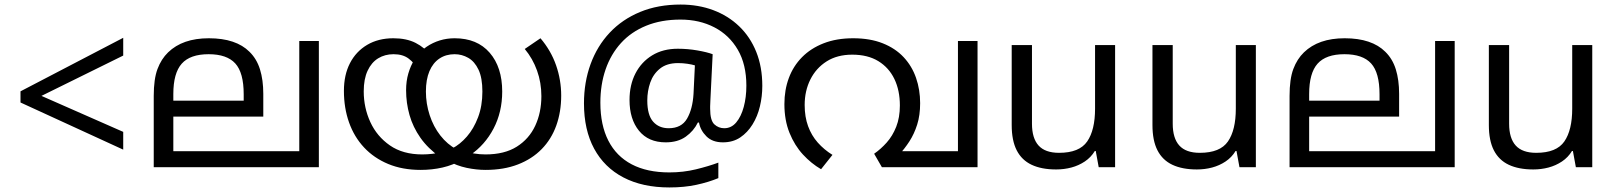

<svg xmlns="http://www.w3.org/2000/svg" viewBox="-20 -734 7096 843"><path d="M70 -284V-333L521 -568V-490L162 -313L521 -155V-77Z M1380 -554V0H655V-313Q655 -387 671.5 -431Q688 -475 718 -504Q750 -535 794.5 -550.5Q839 -566 897 -566Q957 -566 1001.5 -551Q1046 -536 1075 -507Q1107 -476 1121.5 -429.5Q1136 -383 1136 -322V-222H741V-70H1294V-554ZM896 -496Q815 -496 778 -454.5Q741 -413 741 -321V-292H1050V-320Q1050 -415 1013 -455.5Q976 -496 896 -496Z M2112 12Q2072 12 2029 3Q1986 -6 1944 -29Q1938 -32 1928.5 -36Q1919 -40 1914 -43Q1859 -82 1826 -129Q1793 -176 1778 -229Q1763 -282 1763 -338Q1763 -378 1773 -412Q1783 -446 1800 -473L1807 -484Q1827 -511 1853.5 -529Q1880 -547 1911 -556.5Q1942 -566 1976 -566Q2075 -566 2130 -502.5Q2185 -439 2185 -332Q2185 -242 2147 -169.5Q2109 -97 2044 -53Q2036 -47 2028.5 -42.5Q2021 -38 2011 -33Q1969 -9 1923 1.5Q1877 12 1827 12Q1747 12 1684.5 -14Q1622 -40 1578.5 -86.5Q1535 -133 1512.5 -196.5Q1490 -260 1490 -335Q1490 -405 1516.5 -456.5Q1543 -508 1592 -537Q1641 -566 1707 -566Q1765 -566 1805 -545.5Q1845 -525 1872 -490L1813 -431Q1800 -457 1774.5 -476.5Q1749 -496 1708 -496Q1670 -496 1640.5 -478Q1611 -460 1594 -423.5Q1577 -387 1577 -333Q1577 -261 1606 -198Q1635 -135 1692 -95.5Q1749 -56 1834 -56Q1855 -56 1877 -58.5Q1899 -61 1920 -66Q1931 -70 1943 -74Q1955 -78 1965 -82Q2000 -100 2030 -134.5Q2060 -169 2079 -219Q2098 -269 2098 -332Q2098 -392 2081 -428Q2064 -464 2036 -480Q2008 -496 1976 -496Q1938 -496 1909.5 -477Q1881 -458 1865.5 -421.5Q1850 -385 1850 -332Q1850 -279 1866.5 -228.5Q1883 -178 1913.5 -139Q1944 -100 1985 -78Q1995 -74 2003 -73.5Q2011 -73 2021 -69Q2038 -64 2062 -60Q2086 -56 2112 -56Q2195 -56 2249 -90Q2303 -124 2330 -182Q2357 -240 2357 -312Q2357 -371 2338 -424Q2319 -477 2284 -519L2353 -566Q2399 -512 2421.5 -447.5Q2444 -383 2444 -314Q2444 -243 2422.5 -183Q2401 -123 2358.5 -79.5Q2316 -36 2254 -12Q2192 12 2112 12Z M3327 -357Q3327 -311 3316.5 -267Q3306 -223 3284 -187.5Q3262 -152 3230 -130.5Q3198 -109 3154 -109Q3108 -109 3081.5 -135.5Q3055 -162 3049 -196H3044Q3026 -159 2991 -134Q2956 -109 2903 -109Q2827 -109 2785.5 -160Q2744 -211 2744 -295Q2744 -361 2770 -411.5Q2796 -462 2843.5 -491Q2891 -520 2956 -520Q3000 -520 3042.5 -512.5Q3085 -505 3109 -496L3099 -293Q3098 -275 3098 -267.5Q3098 -260 3098 -257Q3098 -205 3116.5 -188Q3135 -171 3160 -171Q3191 -171 3212.5 -196.5Q3234 -222 3245.5 -264.5Q3257 -307 3257 -358Q3257 -451 3219.5 -515.5Q3182 -580 3116.5 -614Q3051 -648 2968 -648Q2883 -648 2817 -621Q2751 -594 2706.5 -545Q2662 -496 2639 -429.5Q2616 -363 2616 -283Q2616 -185 2651 -116.5Q2686 -48 2753.5 -12.5Q2821 23 2919 23Q2980 23 3035.5 9.5Q3091 -4 3134 -20V48Q3091 66 3037.5 77.5Q2984 89 2919 89Q2801 89 2717 45Q2633 1 2588.5 -81.5Q2544 -164 2544 -280Q2544 -373 2573 -452.5Q2602 -532 2657 -590.5Q2712 -649 2790.5 -681.5Q2869 -714 2968 -714Q3046 -714 3111.5 -689.5Q3177 -665 3225.5 -618.5Q3274 -572 3300.5 -506Q3327 -440 3327 -357ZM2822 -293Q2822 -229 2847.5 -200Q2873 -171 2916 -171Q2972 -171 2996.5 -213Q3021 -255 3025 -322L3031 -447Q3018 -451 2998 -454Q2978 -457 2957 -457Q2908 -457 2878 -433Q2848 -409 2835 -371.5Q2822 -334 2822 -293Z M3726 -566Q3800 -566 3855.5 -544Q3911 -522 3947.5 -483Q3984 -444 4002 -392Q4020 -340 4020 -281Q4020 -228 4007 -187Q3994 -146 3973 -113.5Q3952 -81 3926 -53L3902 -70H4186V-554H4272V0H3852L3818 -59Q3847 -79 3873 -108Q3899 -137 3915 -177.5Q3931 -218 3931 -271Q3931 -337 3907 -387Q3883 -437 3836.5 -465.5Q3790 -494 3722 -494Q3656 -494 3609.5 -464.5Q3563 -435 3538 -385Q3513 -335 3513 -273Q3513 -221 3528 -180Q3543 -139 3570.5 -108Q3598 -77 3635 -54L3585 9Q3542 -16 3505.5 -55.5Q3469 -95 3446.5 -150.5Q3424 -206 3424 -277Q3424 -339 3443.5 -391.5Q3463 -444 3501.5 -483Q3540 -522 3596.5 -544Q3653 -566 3726 -566Z M4876 -536V0H4804L4791 -71H4787Q4770 -43 4743 -25Q4716 -7 4684 1.5Q4652 10 4617 10Q4553 10 4509.5 -10.5Q4466 -31 4444 -74Q4422 -117 4422 -185V-536H4511V-191Q4511 -127 4540 -95Q4569 -63 4630 -63Q4719 -63 4753.5 -113Q4788 -163 4788 -257V-536Z M5494 -536V0H5422L5409 -71H5405Q5388 -43 5361 -25Q5334 -7 5302 1.5Q5270 10 5235 10Q5171 10 5127.5 -10.5Q5084 -31 5062 -74Q5040 -117 5040 -185V-536H5129V-191Q5129 -127 5158 -95Q5187 -63 5248 -63Q5337 -63 5371.5 -113Q5406 -163 5406 -257V-536Z M6367 -554V0H5642V-313Q5642 -387 5658.5 -431Q5675 -475 5705 -504Q5737 -535 5781.5 -550.5Q5826 -566 5884 -566Q5944 -566 5988.5 -551Q6033 -536 6062 -507Q6094 -476 6108.5 -429.5Q6123 -383 6123 -322V-222H5728V-70H6281V-554ZM5883 -496Q5802 -496 5765 -454.5Q5728 -413 5728 -321V-292H6037V-320Q6037 -415 6000 -455.5Q5963 -496 5883 -496Z M6971 -536V0H6899L6886 -71H6882Q6865 -43 6838 -25Q6811 -7 6779 1.5Q6747 10 6712 10Q6648 10 6604.5 -10.5Q6561 -31 6539 -74Q6517 -117 6517 -185V-536H6606V-191Q6606 -127 6635 -95Q6664 -63 6725 -63Q6814 -63 6848.5 -113Q6883 -163 6883 -257V-536Z"/></svg>

Font: hexmalayalam15
Style: Book
Weight: 400
Designer: Jelle Bosma - Monotype Design Team
Foundry: Monotype Imaging Inc.
Version: Version 2.003